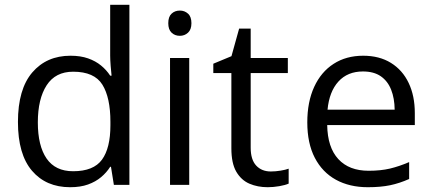

<svg xmlns="http://www.w3.org/2000/svg" viewBox="-20 -780 1822 810"><path d="M275.9 9.8Q174.3 9.8 115 -59.6Q55.7 -128.9 55.7 -265.6Q55.7 -403.8 116.2 -474.4Q176.8 -544.9 277.3 -544.9Q319.8 -544.9 351.6 -533.7Q383.3 -522.5 406.2 -503.7Q429.2 -484.9 444.8 -460.9H450.7Q448.7 -476.1 446.8 -502.4Q444.8 -528.8 444.8 -545.4V-759.8H525.9V0H460.4L448.2 -76.2H444.8Q429.7 -52.2 406.5 -32.7Q383.3 -13.2 351.3 -1.7Q319.3 9.8 275.9 9.8ZM288.6 -57.6Q374.5 -57.6 410.2 -106.4Q445.8 -155.3 445.8 -251.5V-266.1Q445.8 -368.2 411.9 -422.9Q377.9 -477.5 288.6 -477.5Q213.9 -477.5 176.8 -420.2Q139.6 -362.8 139.6 -263.7Q139.6 -165 176.5 -111.3Q213.4 -57.6 288.6 -57.6Z M778.3 -535.2V0H697.3V-535.2ZM738.8 -735.4Q758.8 -735.4 773.2 -722.4Q787.6 -709.5 787.6 -682.1Q787.6 -655.3 773.2 -642.1Q758.8 -628.9 738.8 -628.9Q717.8 -628.9 703.9 -642.1Q689.9 -655.3 689.9 -682.1Q689.9 -709.5 703.9 -722.4Q717.8 -735.4 738.8 -735.4Z M1122.6 -56.6Q1142.6 -56.6 1163.6 -60.1Q1184.6 -63.5 1197.8 -68.4V-5.4Q1183.6 1 1158.4 5.4Q1133.3 9.8 1109.4 9.8Q1066.9 9.8 1032.2 -5.1Q997.6 -20 976.8 -55.7Q956.1 -91.3 956.1 -154.3V-471.7H879.9V-511.2L956.5 -543L988.8 -659.2H1037.6V-535.2H1194.3V-471.7H1037.6V-156.7Q1037.6 -106.4 1060.8 -81.5Q1084 -56.6 1122.6 -56.6Z M1512.2 -544.9Q1580.6 -544.9 1629.4 -514.6Q1678.2 -484.4 1704.1 -429.9Q1730 -375.5 1730 -302.7V-252.4H1360.4Q1361.8 -158.2 1407.2 -108.9Q1452.6 -59.6 1535.2 -59.6Q1585.9 -59.6 1625 -68.8Q1664.1 -78.1 1706.1 -96.2V-24.9Q1665.5 -6.8 1625.7 1.5Q1585.9 9.8 1531.7 9.8Q1454.6 9.8 1397.2 -21.7Q1339.8 -53.2 1308.1 -114.3Q1276.4 -175.3 1276.4 -263.7Q1276.4 -350.1 1305.4 -413.3Q1334.5 -476.6 1387.5 -510.7Q1440.4 -544.9 1512.2 -544.9ZM1511.2 -478.5Q1446.3 -478.5 1407.7 -436Q1369.1 -393.6 1361.8 -317.4H1645Q1644.5 -365.2 1630.1 -401.6Q1615.7 -438 1586.4 -458.3Q1557.1 -478.5 1511.2 -478.5Z"/></svg>

Font: Wonky
Style: Regular
Weight: 400
Designer: Monotype Design Team
Foundry: Monotype Imaging Inc.
Version: Version 3.000